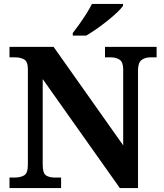

<svg xmlns="http://www.w3.org/2000/svg" viewBox="-20 -951 828 971"><path d="M28 0V-53H53Q83 -53 102 -64Q121 -75 121 -118V-600Q121 -640 102 -650.5Q83 -661 58 -661H28V-714H251L603 -216V-600Q603 -637 585 -649Q567 -661 541 -661H511V-714H772V-661H741Q714 -661 696 -647.5Q678 -634 678 -596V0H586L196 -551V-118Q196 -75 212.5 -64Q229 -53 259 -53H289V0ZM348 -784Q363 -803 381.5 -829Q400 -855 417 -882Q434 -909 445 -931H602V-921Q593 -908 572 -888Q551 -868 523.5 -846Q496 -824 468 -804.5Q440 -785 416 -771H348Z"/></svg>

Font: Noto Serif Gurmukhi
Style: Bold
Weight: 700
Designer: Vaibhav Singh and the Monotype Design Team
Foundry: Monotype Imaging Inc.
Version: Version 2.004; ttfautohint (v1.8.4.7-5d5b)